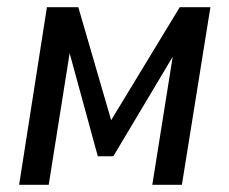

<svg xmlns="http://www.w3.org/2000/svg" viewBox="-20 -512 634 532"><path d="M33 0 110 -492H197L288 -179L478 -492H563L484 0H402L464 -389H479L294 -79H251L166 -390H177L115 0Z"/></svg>

Font: Nunito Sans 10pt Condensed SemiBold
Style: Italic
Weight: 600
Width: 3
Italic angle: -9°
Designer: Vernon Adams
Foundry: Vernon Adams
Version: Version 3.101;gftools[0.9.27]